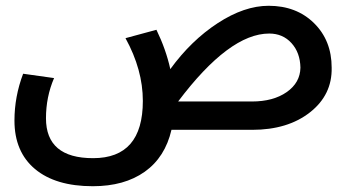

<svg xmlns="http://www.w3.org/2000/svg" viewBox="-20 -449 1197 664"><path d="M167 -179Q139 -114 139 -40Q139 98 302 98Q474 98 474 -100Q474 -208 414 -317L521 -346Q554 -278 569 -210Q641 -309 733 -369Q825 -429 909 -429Q1005 -429 1066 -369Q1127 -309 1127 -215Q1129 -121 1052 -60.5Q975 0 852 0H573Q551 95 480.5 145Q410 195 301 195Q172 195 101 135.5Q30 76 30 -32Q30 -115 60 -194ZM596 -98H851Q925 -98 971.5 -130.5Q1018 -163 1019 -215Q1018 -267 988 -300Q958 -333 911 -333Q773 -333 596 -98Z"/></svg>

Font: LT Superior Semi-bold
Style: Regular
Weight: 600
Designer: Daniel Lyons
Foundry: LyonsType
Version: Version 1.0